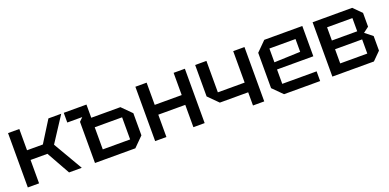

<svg xmlns="http://www.w3.org/2000/svg" viewBox="-8 -1210 3765 1859"><g transform="rotate(-20 1874.0 -280.0)"><path d="M56 0V-560H172V-341H335L472 -560H604L436 -302L612 0H481L346 -241H172V0Z M748 0V-424L784 -460H630V-560H864V-424H1164L1262 -326V-98L1164 0ZM864 -98H1146V-326H864Z M1368 0V-560H1484V-331H1762V-560H1878V0H1762V-230H1484V0Z M2492 -560V0H2376V-136H2084L1984 -236V-560H2100V-236H2376V-560Z M2598 -98V-462L2696 -560H3088V-248H2714V-100H3068V0H2696ZM2714 -322 2983 -332V-464H2714Z M3194 -560V0H3622L3704 -82V-232L3627 -293L3684 -336V-478L3602 -560ZM3309 -330V-466H3570V-330ZM3309 -94V-240H3588V-94Z"/></g></svg>

Font: Tektur Medium
Style: Regular
Weight: 500
Designer: Adam Jagosz
Foundry: Adam Jagosz
Version: Version 1.005;gftools[0.9.30]